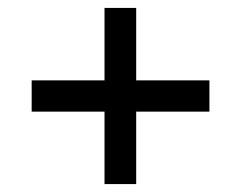

<svg xmlns="http://www.w3.org/2000/svg" viewBox="-20 -600 609 485"><path d="M244 -318H60V-397H244V-580H324V-397H509V-318H324V-135H244Z"/></svg>

Font: Noto Serif Sinhala Black
Style: Regular
Weight: 900
Designer: Jelle Bosma - Monotype Design Team
Foundry: Monotype Imaging Inc.
Version: Version 2.007; ttfautohint (v1.8.4.7-5d5b)